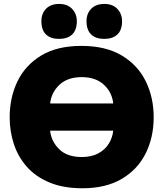

<svg xmlns="http://www.w3.org/2000/svg" viewBox="-20 -968 852 1002"><path d="M410 14.5Q310.5 14.5 238.5 -15.5Q166.5 -45.5 120.5 -97.2Q74.5 -149 52.5 -215.8Q30.5 -282.5 30.5 -355.5Q30.5 -459.5 71.5 -544Q112.5 -628.5 195.5 -678.5Q278.5 -728.5 404.5 -728.5Q532 -728.5 615.8 -678.2Q699.5 -628 740.8 -543.5Q782 -459 782 -356.5Q782 -250 739.5 -166Q697 -82 614.2 -33.8Q531.5 14.5 410 14.5ZM407 -565.5Q332.5 -565.5 290.2 -525.5Q248 -485.5 241.5 -428H571Q564.5 -487 521.8 -526.2Q479 -565.5 407 -565.5ZM407 -148.5Q457.5 -148.5 492.8 -167.5Q528 -186.5 547.5 -217.8Q567 -249 571 -286H241.5Q247.5 -230 289 -189.2Q330.5 -148.5 407 -148.5ZM524 -765Q480.5 -765 456 -788Q431.5 -811 431.5 -857.5Q431.5 -897.5 456.2 -922.5Q481 -947.5 525 -947.5Q568 -947.5 592.5 -921.5Q617 -895.5 617 -857.5Q617 -811 592.5 -788Q568 -765 524 -765ZM288 -765Q244.5 -765 220.2 -788Q196 -811 196 -857.5Q196 -897.5 220.5 -922.5Q245 -947.5 289 -947.5Q332 -947.5 356.5 -921.5Q381 -895.5 381 -857.5Q381 -811 356.5 -788Q332 -765 288 -765Z"/></svg>

Font: Commissioner ExtraBold
Style: Regular
Weight: 800
Designer: Kostas Bartsokas
Foundry: Kostas Bartsokas
Version: Version 1.000; ttfautohint (v1.8.3)